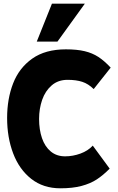

<svg xmlns="http://www.w3.org/2000/svg" viewBox="-20 -1002 640 1039"><path d="M18.5 -363.5Q18.5 -467 51 -550.8Q83.5 -634.5 154.5 -684.8Q225.5 -735 336.5 -735Q396.5 -735 438.2 -725Q480 -715 512.5 -693.8Q545 -672.5 579 -636L487 -520Q458 -548.5 425.2 -559.2Q392.5 -570 345.5 -570Q294.5 -570 259.8 -540Q225 -510 208.2 -461.8Q191.5 -413.5 191.5 -358.5Q191.5 -300.5 207.2 -254.5Q223 -208.5 254.8 -182.2Q286.5 -156 332.5 -156Q374.5 -156 415.5 -171Q456.5 -186 482 -214L573.5 -89.5Q538.5 -54 503.8 -31.2Q469 -8.5 421.2 4.2Q373.5 17 307 17Q214 17 149 -34.2Q84 -85.5 51.2 -172Q18.5 -258.5 18.5 -363.5ZM179 -777 261 -982H439L291 -777Z"/></svg>

Font: JuliaMono Black
Style: Regular
Weight: 900
Monospace: yes
Designer: cormullion
Foundry: corm
Version: Version 0.054; ttfautohint (v1.8.4)